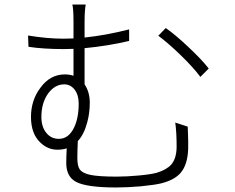

<svg xmlns="http://www.w3.org/2000/svg" viewBox="-20 -800 1040 849"><path d="M186 -211Q207 -186 240 -186Q284 -186 308 -237Q328 -279 328 -342Q328 -380 310 -403.5Q292 -427 264 -427Q223 -427 193 -387Q163 -345 163 -283Q163 -238 186 -211ZM104 -643Q189 -629 259 -629Q289 -629 305 -630V-705Q305 -759 300 -780H359Q354 -752 354 -705V-634Q449 -644 551 -670V-619Q459 -597 354 -587V-427Q377 -393 377 -346Q377 -301 366 -260Q352 -206 324 -176Q322 -128 322 -101Q322 -67 332 -52Q344 -34 380.5 -26.5Q417 -19 496 -19Q540 -19 594 -24Q648 -29 673 -36Q716 -49 737 -72Q761 -100 761 -152Q761 -215 755 -258L810 -240Q810 -231 811 -216Q813 -172 812 -139Q809 -71 779 -36Q752 -4 692 11Q662 18 601 24Q542 29 493 29Q363 29 316 4Q273 -19 273 -79Q273 -104 275 -144Q257 -138 234 -138Q191 -138 158 -170Q117 -209 117 -283Q117 -356 158 -411Q201 -471 267 -471Q287 -471 305 -465V-584Q290 -583 262 -583Q172 -583 106 -593ZM680 -642 713 -676Q756 -646 812 -593Q870 -539 903 -497L866 -460Q834 -503 776 -559Q723 -610 680 -642Z"/></svg>

Font: Source Han Sans Light
Style: Regular
Weight: 300
Designer: Ryoko NISHIZUKA Ë•øÂ°öÊ∂ºÂ≠ê (kana & ideographs); Paul D. Hunt (Latin, Greek & Cyrillic); Wenlong ZHANG Âº†ÊñáÈæô (bopom
Foundry: Adobe Systems Incorporated
Version: Version 1.004;PS 1.004;hotconv 1.0.82;makeotf.lib2.5.63406; 